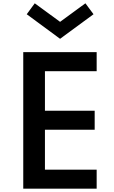

<svg xmlns="http://www.w3.org/2000/svg" viewBox="-20 -1140 690 1160"><path d="M545 -1054 496 -1120 343 -1008 190 -1120 141.5 -1054 343 -905.5ZM564 0V-115H251.5V-356H552V-471H251.5V-710H564V-825H120.5V0Z"/></svg>

Font: Spartan SemiBold
Style: Regular
Weight: 600
Designer: Matt Bailey, Mirko Velimirovic
Foundry: Matt Bailey
Version: Version 1.003